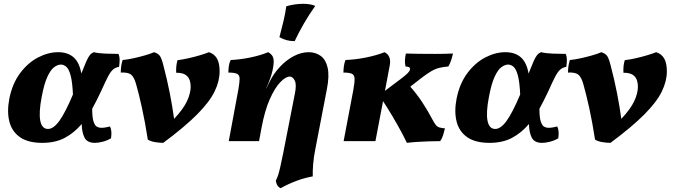

<svg xmlns="http://www.w3.org/2000/svg" viewBox="-20 -741 3533 1008"><path d="M202 9Q127 9 84.5 -21Q42 -51 29 -103.5Q16 -156 29 -223Q45 -303 86 -357.5Q127 -412 180 -439.5Q233 -467 285 -467Q336 -467 366.5 -440Q397 -413 407 -355Q423 -396 433 -418.5Q443 -441 451.5 -451.5Q460 -462 473 -467Q496 -461 533 -459.5Q570 -458 602 -458Q608 -444 608 -426Q608 -408 605 -390Q586 -387 573 -375.5Q560 -364 546.5 -338Q533 -312 512 -265Q500 -239 488 -215.5Q476 -192 464 -170Q464 -124 471 -103Q478 -82 488.5 -76Q499 -70 511 -70Q525 -70 537 -72.5Q549 -75 557 -77Q569 -57 563 -15Q543 -3 519.5 3Q496 9 478 9Q438 9 424 -18Q410 -45 409 -90Q370 -44 320.5 -17.5Q271 9 202 9ZM199 -233Q183 -150 191.5 -107Q200 -64 232 -64Q261 -64 292 -107Q323 -150 363 -245Q360 -310 351 -344Q342 -378 328.5 -390Q315 -402 300 -402Q283 -402 264.5 -388.5Q246 -375 229 -338.5Q212 -302 199 -233Z M1077 -467Q1105 -458 1119 -434Q1133 -410 1133 -366Q1133 -315 1106.5 -260.5Q1080 -206 1015 -140.5Q950 -75 837 9Q817 9 793.5 5Q770 1 756 -8Q742 -99 725.5 -174Q709 -249 694 -301Q684 -336 668.5 -349Q653 -362 614 -360Q614 -377 616.5 -394.5Q619 -412 624 -426Q648 -428 680 -435Q712 -442 741.5 -450.5Q771 -459 789 -467Q811 -460 820 -446.5Q829 -433 838 -397Q857 -325 871 -254Q885 -183 894 -117Q942 -168 961.5 -209.5Q981 -251 981 -286Q981 -361 905 -359Q903 -396 912 -425Q937 -428 968.5 -435Q1000 -442 1030 -451Q1060 -460 1077 -467Z M1181 0 1231 -269Q1238 -308 1238 -327.5Q1238 -347 1224.5 -353.5Q1211 -360 1179 -360Q1179 -377 1181.5 -394.5Q1184 -412 1191 -426Q1240 -428 1293.5 -439Q1347 -450 1388 -467Q1406 -457 1412.5 -442.5Q1419 -428 1416 -402Q1412 -367 1400 -333.5Q1388 -300 1378 -278V-276L1395 -311Q1416 -354 1449 -389.5Q1482 -425 1521.5 -446Q1561 -467 1601 -467Q1636 -467 1663 -448Q1690 -429 1700 -386Q1710 -343 1696 -272L1636 39Q1627 83 1624 121.5Q1621 160 1622 185Q1578 193 1536.5 208.5Q1495 224 1453 247Q1441 241 1435.5 231Q1430 221 1428 207Q1435 194 1440 179Q1445 164 1451 137.5Q1457 111 1467 62L1528 -249Q1538 -297 1527.5 -318Q1517 -339 1501 -339Q1480 -339 1451.5 -309.5Q1423 -280 1396.5 -220.5Q1370 -161 1353 -70L1340 0ZM1527 -525Q1482 -525 1447 -546Q1459 -591 1468.5 -631Q1478 -671 1483 -708Q1528 -721 1571 -721Q1610 -721 1635 -710Q1603 -665 1575 -616.5Q1547 -568 1527 -525Z M1784 0 1835 -269Q1842 -308 1841.5 -327.5Q1841 -347 1828 -353.5Q1815 -360 1783 -360Q1783 -377 1785.5 -394.5Q1788 -412 1794 -426Q1846 -428 1901 -439Q1956 -450 1999 -467Q2034 -449 2027 -402L2001 -264L2078 -322Q2109 -345 2120 -356.5Q2131 -368 2132 -375Q2134 -383 2129 -387Q2124 -391 2109 -392Q2105 -410 2106 -426.5Q2107 -443 2111 -460Q2132 -459 2176.5 -458.5Q2221 -458 2264 -458Q2289 -458 2312.5 -458.5Q2336 -459 2358 -460Q2354 -441 2348.5 -424.5Q2343 -408 2334 -392Q2307 -390 2285.5 -384.5Q2264 -379 2243 -366.5Q2222 -354 2193 -332L2134 -286Q2167 -249 2195 -207Q2223 -165 2249 -116Q2260 -95 2268 -85Q2276 -75 2286.5 -72Q2297 -69 2316 -67Q2312 -50 2306.5 -32Q2301 -14 2291 0Q2266 0 2233.5 1Q2201 2 2170 4Q2139 6 2116 9Q2105 -15 2085 -52Q2065 -89 2040.5 -130.5Q2016 -172 1991 -210L1951 0Z M2550 9Q2475 9 2432.5 -21Q2390 -51 2377 -103.5Q2364 -156 2377 -223Q2393 -303 2434 -357.5Q2475 -412 2528 -439.5Q2581 -467 2633 -467Q2684 -467 2714.5 -440Q2745 -413 2755 -355Q2771 -396 2781 -418.5Q2791 -441 2799.5 -451.5Q2808 -462 2821 -467Q2844 -461 2881 -459.5Q2918 -458 2950 -458Q2956 -444 2956 -426Q2956 -408 2953 -390Q2934 -387 2921 -375.5Q2908 -364 2894.5 -338Q2881 -312 2860 -265Q2848 -239 2836 -215.5Q2824 -192 2812 -170Q2812 -124 2819 -103Q2826 -82 2836.5 -76Q2847 -70 2859 -70Q2873 -70 2885 -72.5Q2897 -75 2905 -77Q2917 -57 2911 -15Q2891 -3 2867.5 3Q2844 9 2826 9Q2786 9 2772 -18Q2758 -45 2757 -90Q2718 -44 2668.5 -17.5Q2619 9 2550 9ZM2547 -233Q2531 -150 2539.5 -107Q2548 -64 2580 -64Q2609 -64 2640 -107Q2671 -150 2711 -245Q2708 -310 2699 -344Q2690 -378 2676.5 -390Q2663 -402 2648 -402Q2631 -402 2612.5 -388.5Q2594 -375 2577 -338.5Q2560 -302 2547 -233Z M3425 -467Q3453 -458 3467 -434Q3481 -410 3481 -366Q3481 -315 3454.5 -260.5Q3428 -206 3363 -140.5Q3298 -75 3185 9Q3165 9 3141.5 5Q3118 1 3104 -8Q3090 -99 3073.5 -174Q3057 -249 3042 -301Q3032 -336 3016.5 -349Q3001 -362 2962 -360Q2962 -377 2964.5 -394.5Q2967 -412 2972 -426Q2996 -428 3028 -435Q3060 -442 3089.5 -450.5Q3119 -459 3137 -467Q3159 -460 3168 -446.5Q3177 -433 3186 -397Q3205 -325 3219 -254Q3233 -183 3242 -117Q3290 -168 3309.5 -209.5Q3329 -251 3329 -286Q3329 -361 3253 -359Q3251 -396 3260 -425Q3285 -428 3316.5 -435Q3348 -442 3378 -451Q3408 -460 3425 -467Z"/></svg>

Font: Vollkorn ExtraBold
Style: Italic
Weight: 800
Italic angle: -11°
Designer: Friedrich Althausen
Foundry: Friedrich Althausen
Version: Version 5.000; ttfautohint (v1.8.3)